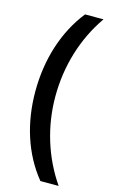

<svg xmlns="http://www.w3.org/2000/svg" viewBox="-133 -769 575 976"><g transform="rotate(15 155.0 -280.5)"><path d="M44 -276C44 -110 92 42 187 158H283C196 32 149 -120 149 -277C149 -438 195 -591 284 -719H187C93 -601 44 -445 44 -276Z"/></g></svg>

Font: Noto Sans UI SemiCondensed Medium
Style: Regular
Weight: 500
Width: 4
Designer: Monotype Design Team
Foundry: Monotype Imaging Inc.
Version: Version 1.901